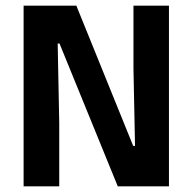

<svg xmlns="http://www.w3.org/2000/svg" viewBox="-20 -659 682 679"><path d="M63.5 -639H250L451 -143H457.5L452 -415.5V-639H577.5V0H396.5L190.5 -505H184L189.5 -224V0H63.5Z"/></svg>

Font: Anek Devanagari SemiBold
Style: Regular
Weight: 600
Designer: Kailash Malviya (Devanagari) & Yesha Goshar (Latin)
Foundry: Ek Type
Version: Version 1.003